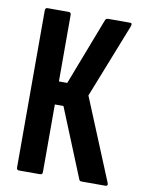

<svg xmlns="http://www.w3.org/2000/svg" viewBox="-77 -709 565 763"><g transform="rotate(10 205.5 -327.5)"><path d="M52.8 0Q43.4 0 43.4 -10.9V-644.1Q43.4 -655 52.8 -655H138.4Q147.8 -655 147.8 -644.1V-376.1H181.5L286.3 -648.8Q288.3 -652.6 291.3 -653.8Q294.2 -655 297 -655H386.2Q391.8 -655 392.6 -651.2Q393.4 -647.4 391.4 -641.7L273 -341.6L408.3 -13.3Q413.5 0 401.2 0H305.7Q302.3 0 299.8 -0.9Q297.3 -1.8 295.3 -6.6L182.5 -283.1H147.8V-10.9Q147.8 0 138.4 0Z"/></g></svg>

Font: Sofia Sans Extra Condensed
Style: Regular
Weight: 400
Designer: Botio Nikoltchev, Ani Petrova
Foundry: lettersoup
Version: Version 4.101